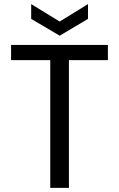

<svg xmlns="http://www.w3.org/2000/svg" viewBox="-20 -916 581 936"><path d="M34 -697H506V-623H316V0H225V-623H34ZM409 -896V-824L271 -742L132 -824V-896L271 -811Z"/></svg>

Font: Poppins
Style: Regular
Weight: 400
Designer: Ninad Kale (Devanagari), Jonny Pinhorn (Latin)
Foundry: Indian Type Foundry
Version: Version 3.002 2017